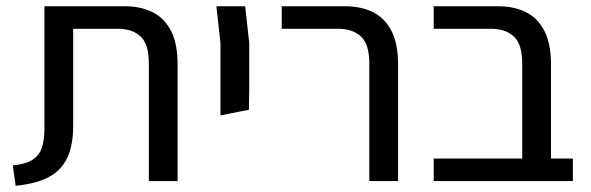

<svg xmlns="http://www.w3.org/2000/svg" viewBox="-20 -579 1889 614"><path d="M30 15 21 -50Q61 -54 83 -67.5Q105 -81 113.5 -105.5Q122 -130 122 -166V-559H379Q429 -559 467 -540.5Q505 -522 526.5 -481Q548 -440 548 -372V0H456V-376Q456 -438 429.5 -462.5Q403 -487 357 -487H214V-176Q214 -113 194.5 -73Q175 -33 134.5 -12Q94 9 30 15Z M685 -210V-291V-442L672 -559H764L777 -442V-291L776 -228Z M1161 0V-376Q1161 -438 1134 -462.5Q1107 -487 1062 -487H881V-559H1084Q1134 -559 1172 -540.5Q1210 -522 1231.5 -481Q1253 -440 1253 -372V0Z M1650 0V-376Q1650 -438 1623 -462.5Q1596 -487 1551 -487H1367V-559H1573Q1623 -559 1661 -540.5Q1699 -522 1720.5 -481Q1742 -440 1742 -372V0ZM1367 0V-72H1812V0Z"/></svg>

Font: Assistant Medium
Style: Regular
Weight: 500
Designer: Hebrew By Ben Nathan, Latin by Paul Hunt
Version: Version 3.000